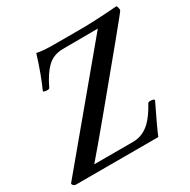

<svg xmlns="http://www.w3.org/2000/svg" viewBox="-164 -793 925 933"><g transform="rotate(-30 298.0 -326.0)"><path d="M278.3 -602.5Q223.6 -602.5 189 -568.4Q154.3 -534.2 125 -471.7Q122.1 -466.8 113.3 -466.8Q93.8 -466.8 89.8 -472.7Q123 -545.9 155.3 -650.4Q186.5 -642.6 251 -642.6H402.3Q476.6 -642.6 605.5 -652.3Q608.4 -651.4 610.8 -642.1Q613.3 -632.8 612.3 -626Q611.3 -622.1 512.2 -501.5Q413.1 -380.9 294.4 -237.8Q175.8 -94.7 128.9 -41H346.7Q401.4 -41 444.3 -82Q474.6 -111.3 504.9 -167Q507.8 -171.9 517.6 -171.9Q537.1 -171.9 541 -164.1Q478.5 -36.1 464.8 0H2Q-5.9 0 -11.7 -6.8Q-17.6 -13.7 -14.6 -17.6L473.6 -603.5Z"/></g></svg>

Font: Crimson
Style: SemiboldItalic
Weight: 600
Italic angle: -11°
Version: Version 0.8 ; ttfautohint (v1.00) -l 8 -r 50 -G 200 -x 14 -D